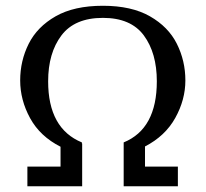

<svg xmlns="http://www.w3.org/2000/svg" viewBox="-20 -646 713 666"><path d="M483 -68H597V0H409V-152Q524 -199 524 -364Q524 -462 479 -523Q434 -584 337 -584Q239 -584 193 -523Q147 -462 147 -364Q147 -200 264 -152V-148H265V0H75V-68H190V-137Q119 -173 84.5 -236Q50 -299 50 -367Q50 -435 79.5 -494Q109 -553 173 -589.5Q237 -626 337 -626Q436 -626 500 -589.5Q564 -553 593.5 -494Q623 -435 623 -367Q623 -300 588 -237Q553 -174 483 -138Z"/></svg>

Font: Arya
Style: Regular
Weight: 400
Designer: Eduardo Rodriguez Tunni, Modular Infotech
Foundry: Eduardo Rodriguez Tunni, Modular Infotech
Version: Version 1.002